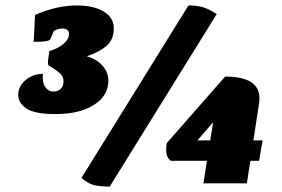

<svg xmlns="http://www.w3.org/2000/svg" viewBox="-20 -675 1040 707"><path d="M185 -255Q106 -255 76.5 -276Q47 -297 47 -325Q47 -357 74 -380Q101 -403 138 -403Q135 -372 146.5 -355Q158 -338 177 -338Q194 -338 204 -348.5Q214 -359 214 -376Q214 -393 199.5 -406Q185 -419 162 -432Q157 -434 156.5 -443.5Q156 -453 162 -487Q195 -497 214.5 -514Q234 -531 234 -549Q234 -570 210 -570Q194 -570 178 -561L166 -532Q164 -526 150.5 -523.5Q137 -521 104 -521L109 -620Q150 -638 189 -646.5Q228 -655 262 -655Q325 -655 362 -632.5Q399 -610 399 -571Q399 -528 371 -505Q343 -482 300 -468Q338 -456 358.5 -432Q379 -408 379 -378Q379 -322 325.5 -288.5Q272 -255 185 -255ZM384 12Q344 12 322.5 5.5Q301 -1 280 -20L674 -655Q706 -655 728.5 -648Q751 -641 778 -623ZM729 0 742 -83H609Q586 -98 594 -148L809 -393Q949 -393 934 -295L913 -158H947L934 -83H902L889 0ZM707 -158H754L765 -225Z"/></svg>

Font: Petrona Black
Style: Italic
Weight: 900
Italic angle: -9°
Designer: Ringo R. Seeber
Foundry: Ringo R. Seeber
Version: Version 2.001; ttfautohint (v1.8.3)